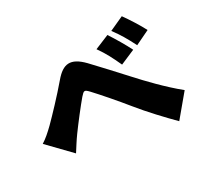

<svg xmlns="http://www.w3.org/2000/svg" viewBox="-148 -961 1296 1205"><g transform="rotate(-30 500.0 -358.5)"><path d="M714 -677 610 -634C649 -579 669 -539 701 -470L808 -516C786 -561 744 -632 714 -677ZM851 -734 748 -687C787 -634 809 -597 844 -528L948 -578C926 -622 882 -691 851 -734ZM21 -288 172 -132C191 -161 215 -201 240 -235C279 -289 349 -379 384 -420C411 -450 415 -452 443 -423C488 -375 567 -284 625 -212C686 -136 772 -45 834 17L961 -135C866 -212 772 -311 713 -376C652 -442 574 -528 518 -586C438 -668 381 -660 315 -582C248 -503 161 -412 115 -366C82 -334 53 -308 21 -288Z"/></g></svg>

Font: Noto Sans Korean Black
Style: Bold
Weight: 900
Designer: Ryoko NISHIZUKA (kana & ideographs); Paul D. Hunt (Latin, Greek & Cyrillic); Wenlong ZHANG (bopomofo); Sandoll Communica
Foundry: Adobe Systems Incorporated
Version: Version 1.000;PS 1;hotconv 1.0.78;makeotf.lib2.5.61930